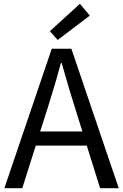

<svg xmlns="http://www.w3.org/2000/svg" viewBox="-20 -989 647 1009"><path d="M283 -779 242 -825 400 -969 452 -907ZM413 -298 378 -410Q348 -503 304 -658H300Q273 -556 227 -410L191 -298ZM436 -224H168L97 0H3L252 -733H355L604 0H506Z"/></svg>

Font: Source Han Sans K Regular
Style: Regular
Weight: 400
Designer: Ryoko NISHIZUKA  (kana & ideographs); Paul D. Hunt (Latin, Greek & Cyrillic); Wenlong ZHANG  (bopomofo); Sandoll Communi
Foundry: Adobe Systems Incorporated
Version: Version 1.00 July 18, 2014, initial release